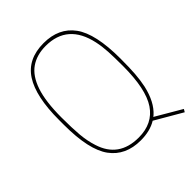

<svg xmlns="http://www.w3.org/2000/svg" viewBox="-239 -910 1105 1105"><g transform="rotate(-45 313.0 -358.0)"><path d="M318 -14Q432 -14 488.5 -98Q545 -182 545 -370Q545 -441 542.5 -487Q540 -533 531 -575Q490 -766 312 -766Q239 -766 188.5 -731Q138 -696 111.5 -618Q85 -540 85 -410Q85 -324 90 -267Q95 -210 111 -161Q157 -14 318 -14ZM461 -39 618 53 608 70 443 -26Q391 6 315 6Q192 6 128.5 -80.5Q65 -167 65 -370V-410Q65 -600 125 -693Q185 -786 315 -786Q438 -786 501.5 -699.5Q565 -613 565 -410Q565 -336 561.5 -288.5Q558 -241 549 -198Q526 -96 469 -45Z"/></g></svg>

Font: Tanohe Sans Thin
Style: Regular
Weight: 100
Designer: Village Type and Design LLC & Cristiano Sobral
Foundry: Cooper Hewitt Smithsonian Design Museum
Version: Version 1.00;September 29, 2021;FontCreator 13.0.0.2655 64-b